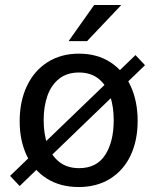

<svg xmlns="http://www.w3.org/2000/svg" viewBox="-20 -743 628 773"><path d="M59.2 5.9 20.6 -34.9 525.5 -521.2 563.8 -480.5ZM59.2 -255Q59.2 -335.2 88.4 -396.8Q117.5 -458.4 171.5 -492.7Q225.4 -527 297.9 -527Q370.8 -527 424.3 -492.5Q477.8 -457.9 506 -396.7Q534.2 -335.4 534.2 -256.2Q534.2 -177.7 505.9 -117.5Q477.6 -57.4 423.8 -23.7Q369.9 10 296.9 10Q223.4 10 169.7 -23.4Q115.9 -56.9 87.6 -116.8Q59.2 -176.8 59.2 -255ZM437.8 -258.9Q437.8 -315 422.8 -358.1Q407.8 -401.1 376.6 -426.1Q345.3 -451.1 297.9 -451.1Q249.9 -451.1 218.2 -426Q186.5 -400.8 171.1 -357.8Q155.8 -314.7 155.8 -258.9Q155.8 -203.4 171.1 -160Q186.5 -116.6 218.4 -91.3Q250.2 -66 298.5 -66Q369.1 -66 403.4 -119.1Q437.8 -172.2 437.8 -258.9ZM468.5 -723 330.6 -577.5H256.2L359.2 -723Z"/></svg>

Font: Public Sans VF
Style: Regular
Weight: 400
Designer: Pablo Impallari, Rodrigo Fuenzalida (Modified by Dan O. Williams and USWDS)
Version: Version 1.003